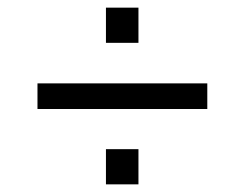

<svg xmlns="http://www.w3.org/2000/svg" viewBox="-20 -602 640 502"><path d="M78 -317V-384H522V-317ZM257 -120V-212H342V-120ZM257 -490V-582H342V-490Z"/></svg>

Font: SUSE Thin
Style: Regular
Weight: 400
Version: Version 1.000